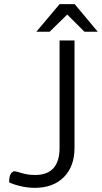

<svg xmlns="http://www.w3.org/2000/svg" viewBox="-20 -895 491 925"><path d="M24 -17Q24 -44 31.5 -57Q39 -70 51 -70Q55 -70 85 -61Q115 -52 149 -52Q267 -52 267 -183V-700H339V-183Q339 -93 287.5 -41.5Q236 10 147 10Q113 10 77.5 1.5Q42 -7 24 -17ZM267 -875H340L451 -742H387L304 -825L219 -742H155Z"/></svg>

Font: Krub
Style: Regular
Weight: 400
Designer: Ekaluck Peanpanawate
Foundry: Cadson Demak Co.,Ltd.
Version: Version 1.000; ttfautohint (v1.6)